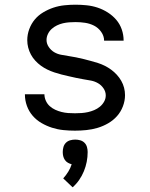

<svg xmlns="http://www.w3.org/2000/svg" viewBox="-20 -548 640 817"><path d="M299 8Q274 8 249.5 5.5Q225 3 201.5 -4.5Q178 -12 156.5 -24.5Q135 -37 119 -55.5Q103 -74 94.5 -97.5Q86 -121 86 -146Q86 -146 86 -146.5Q86 -147 86 -147H169Q169 -147 169 -147Q169 -147 169 -147Q169 -133 175 -119.5Q181 -106 191.5 -96.5Q202 -87 215 -81Q228 -75 242 -71.5Q256 -68 270 -67Q284 -66 299 -66Q313 -66 327 -67Q341 -68 354.5 -71Q368 -74 381 -79.5Q394 -85 405 -94Q416 -103 423 -115.5Q430 -128 430 -142Q430 -158 420.5 -172Q411 -186 397 -194Q383 -202 367.5 -205Q352 -208 336 -210.5Q320 -213 304.5 -216.5Q289 -220 273 -223.5Q257 -227 241.5 -231Q226 -235 211 -240Q196 -245 181.5 -252Q167 -259 154 -268.5Q141 -278 130 -290Q119 -302 111.5 -316Q104 -330 100 -345.5Q96 -361 96 -377Q96 -401 104.5 -424Q113 -447 128 -465Q143 -483 164 -495.5Q185 -508 207.5 -515.5Q230 -523 254 -525.5Q278 -528 301 -528Q325 -528 349 -525.5Q373 -523 395.5 -515.5Q418 -508 438.5 -495Q459 -482 474.5 -464Q490 -446 498 -423Q506 -400 506 -376Q506 -376 506 -375.5Q506 -375 506 -375H423Q423 -375 423 -375Q423 -375 423 -375Q423 -395 410.5 -412.5Q398 -430 380 -439Q362 -448 342 -451Q322 -454 301 -454Q288 -454 274.5 -453Q261 -452 248 -449Q235 -446 222.5 -440Q210 -434 200 -425Q190 -416 184 -403.5Q178 -391 178 -378Q178 -362 187.5 -348Q197 -334 210.5 -326Q224 -318 240 -315Q256 -312 272 -309.5Q288 -307 303.5 -304Q319 -301 334.5 -297Q350 -293 365.5 -289Q381 -285 396.5 -280Q412 -275 426 -268Q440 -261 453 -251.5Q466 -242 477 -230Q488 -218 496 -204Q504 -190 508 -174.5Q512 -159 512 -143Q512 -119 503 -95.5Q494 -72 478 -54Q462 -36 440.5 -23.5Q419 -11 395.5 -4Q372 3 347.5 5.5Q323 8 299 8ZM289 249 249 211Q261 198 270.5 182.5Q280 167 285 151Q277 149 269 144.5Q261 140 256 132.5Q251 125 249 116.5Q247 108 247 99Q247 88 250 77.5Q253 67 260.5 59.5Q268 52 278.5 49Q289 46 300 46Q311 46 321.5 49Q332 52 339.5 59.5Q347 67 350 77.5Q353 88 353 99Q353 120 349 140.5Q345 161 337 180.5Q329 200 317 217.5Q305 235 289 249Z"/></svg>

Font: Bmono
Style: Regular
Weight: 400
Monospace: yes
Designer: Belleve Invis
Foundry: Belleve Invis
Version: Version 11.2.2; ttfautohint (v1.8.2)